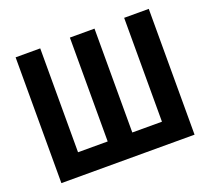

<svg xmlns="http://www.w3.org/2000/svg" viewBox="-119 -852 1100 1004"><g transform="rotate(-20 430.5 -350.0)"><path d="M60 0V-700H197V-122H362V-700H499V-122H664V-700H801V0Z"/></g></svg>

Font: PTSans
Style: Bold
Weight: 700
Designer: A.Korolkova, O.Umpeleva, V.Yefimov
Foundry: ParaType Ltd
Version: Version 2.003W OFL